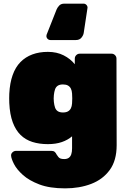

<svg xmlns="http://www.w3.org/2000/svg" viewBox="-20 -815 706 1055"><path d="M338 220Q253 220 196.5 198.5Q140 177 106 146.5Q72 116 57 86.5Q42 57 41 41Q40 30 48.5 22Q57 14 68 14H263Q274 14 280.5 19.5Q287 25 291 34Q296 42 301 48Q306 54 313.5 56.5Q321 59 333 59Q348 59 357.5 52.5Q367 46 371.5 33Q376 20 376 0V-66Q353 -46 320 -34.5Q287 -23 243 -23Q196 -23 158 -35Q120 -47 93 -73.5Q66 -100 50 -143Q34 -186 31 -249Q30 -275 31 -300Q34 -359 49.5 -402.5Q65 -446 92.5 -474Q120 -502 158 -516Q196 -530 243 -530Q292 -530 329.5 -511Q367 -492 391 -462V-493Q391 -504 399 -512Q407 -520 418 -520H593Q604 -520 612 -512Q620 -504 620 -493L621 -17Q621 67 583 119Q545 171 481 195.5Q417 220 338 220ZM326 -197Q343 -197 353.5 -203Q364 -209 369.5 -220Q375 -231 376 -247Q377 -255 377 -274.5Q377 -294 376 -301Q375 -317 369.5 -328Q364 -339 353.5 -345Q343 -351 326 -351Q308 -351 297.5 -344Q287 -337 282.5 -324Q278 -311 276 -293Q274 -274 276 -255Q278 -237 282.5 -224Q287 -211 297.5 -204Q308 -197 326 -197ZM257 -595Q248 -595 241.5 -601.5Q235 -608 235 -617Q235 -621 236 -624L291 -763Q295 -773 305 -784Q315 -795 334 -795H439Q448 -795 454.5 -788.5Q461 -782 461 -773L440 -634Q438 -621 427.5 -608Q417 -595 397 -595Z"/></svg>

Font: Rubik Black
Style: Regular
Weight: 900
Designer: Hubert and Fischer
Foundry: Hubert and Fischer
Version: Version 2.300;gftools[0.9.30]